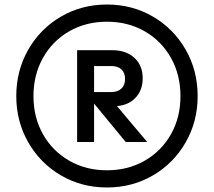

<svg xmlns="http://www.w3.org/2000/svg" viewBox="-20 -807 946 849"><path d="M321 -585H477Q538 -585 574.5 -551Q611 -517 611 -461Q611 -409 580 -375.5Q549 -342 497 -338L631 -179H536L396 -349V-179H321ZM453 -787Q565 -787 656.5 -733.5Q748 -680 801 -587.5Q854 -495 854 -382Q854 -270 801 -177.5Q748 -85 656.5 -31.5Q565 22 453 22Q341 22 249.5 -31.5Q158 -85 105 -177.5Q52 -270 52 -382Q52 -495 105 -587.5Q158 -680 249.5 -733.5Q341 -787 453 -787ZM453 -54Q546 -54 620 -96.5Q694 -139 736 -213.5Q778 -288 778 -382Q778 -476 736 -551Q694 -626 620 -668.5Q546 -711 453 -711Q360 -711 286 -668.5Q212 -626 170 -551Q128 -476 128 -382Q128 -288 170 -213.5Q212 -139 286 -96.5Q360 -54 453 -54ZM472 -400Q501 -400 517 -415.5Q533 -431 533 -458Q533 -485 517 -500Q501 -515 472 -515H396V-400Z"/></svg>

Font: Application
Style: Regular
Weight: 400
Designer: Wei Huang
Foundry: Wei Huang
Version: Version 0.012